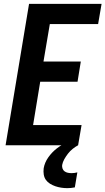

<svg xmlns="http://www.w3.org/2000/svg" viewBox="-20 -755 548 998"><path d="M9 0 131 -735H508L490 -630H239L206 -435H400L383 -330H189L152 -105H404L386 0ZM330 223Q314 223 298 220.5Q282 218 267.5 213Q253 208 240 200Q227 192 218.5 180Q210 168 207.5 152.5Q205 137 207 120Q212 90 231 63Q250 36 276 16Q302 -4 331.5 -16.5Q361 -29 391 -34L386 0Q371 8 357.5 19Q344 30 333.5 43.5Q323 57 314.5 72Q306 87 303 103Q302 112 305 121Q308 130 315.5 135.5Q323 141 332.5 143Q342 145 352 145Q360 145 367 144Q374 143 382 141L369 219Q359 221 349 222Q339 223 330 223Z"/></svg>

Font: Iosevka SS04 Extrabold Oblique
Style: Regular
Weight: 800
Italic angle: -9°
Monospace: yes
Designer: Belleve Invis
Foundry: Belleve Invis
Version: Version 19.0.0; ttfautohint (v1.8.4)